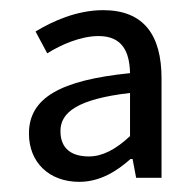

<svg xmlns="http://www.w3.org/2000/svg" viewBox="-20 -744 385 378"><path d="M37 -481C37 -424 77 -386 136 -386C177 -386 210 -407 237 -431H241L248 -394H298V-590C298 -675 263 -724 183 -724C131 -724 83 -702 50 -682L73 -639C100 -656 139 -673 174 -673C221 -673 235 -642 236 -600C98 -586 37 -551 37 -481ZM236 -476C207 -449 181 -436 155 -436C120 -436 99 -452 99 -486C99 -523 133 -549 236 -561Z"/></svg>

Font: Cambridge Sans
Style: Regular
Weight: 400
Version: Version 2.020;PS 002.020;hotconv 1.0.88;makeotf.lib2.5.64775